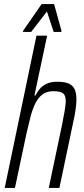

<svg xmlns="http://www.w3.org/2000/svg" viewBox="-20 -917 408 937"><path d="M3 0 158 -743H210L148 -451H153Q161 -467 173.5 -482.5Q186 -498 207 -508Q228 -518 259 -518Q294 -518 314.5 -509.5Q335 -501 344 -482Q353 -463 353 -432Q353 -412 349 -383Q345 -354 338 -324L270 0H218L283 -309Q291 -348 295.5 -375.5Q300 -403 301 -421Q301 -453 286.5 -462.5Q272 -472 240 -472Q208 -472 186.5 -455.5Q165 -439 151.5 -410.5Q138 -382 128.5 -345.5Q119 -309 110 -269L53 0ZM92 -761 93 -767 183 -897H244L280 -767L279 -761H242L209 -861L132 -761Z"/></svg>

Font: Saira ExtraCondensed Light
Style: Italic
Weight: 300
Width: 2
Italic angle: -12°
Designer: Hector Gatti with collaboration of the Omnibus-Type team
Foundry: Omnibus-Type
Version: Version 1.101